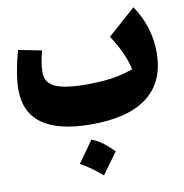

<svg xmlns="http://www.w3.org/2000/svg" viewBox="-99 -725 1094 1142"><g transform="rotate(-10 447.5 -153.5)"><path d="M710.9 -268.6Q700.2 -319.3 677 -370.6Q653.8 -421.9 614.7 -482.4L782.7 -630.9Q872.1 -497.6 872.1 -343.8Q872.1 -168 757.3 -78.1Q642.6 11.7 418 11.7Q23.4 11.7 23.4 -266.1Q23.4 -312 33.9 -373.8Q44.4 -435.5 62.5 -500L203.1 -472.2Q191.9 -430.7 187.3 -400.9Q182.6 -371.1 182.6 -340.8Q182.6 -280.3 240.5 -253.7Q298.3 -227.1 429.2 -227.1Q488.3 -227.1 534.7 -231Q581.1 -234.9 623.3 -244.1Q665.5 -253.4 710.9 -268.6ZM399.4 101.1Q437 114.7 469.7 140.1Q502.4 165.5 529.8 194.3Q507.3 226.1 484.1 258.3Q460.9 290.5 436.5 323.7Q408.2 298.8 376.5 275.6Q344.7 252.4 307.1 231.4Q355.5 164.6 399.4 101.1Z"/></g></svg>

Font: Pinar-FD Black
Style: Regular
Weight: 900
Designer: Amin Abedi
Version: Version 3.000